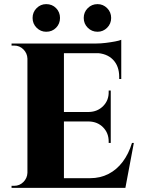

<svg xmlns="http://www.w3.org/2000/svg" viewBox="-20 -911 689 931"><path d="M290 -700V0H113V-700ZM552 -47 585 0H287V-47ZM517 -368V-322H287V-368ZM568 -700V-653H287V-700ZM629 -218 588 0H381L417 -47Q466 -47 506 -67.5Q546 -88 575 -126.5Q604 -165 620 -218ZM517 -324V-218H507V-225Q507 -266 480 -293.5Q453 -321 411 -322V-324ZM517 -472V-366H411V-368Q453 -369 480.5 -397Q508 -425 507 -466V-472ZM568 -656V-528H558V-538Q558 -591 527.5 -622Q497 -653 443 -654V-656ZM568 -718V-689L446 -700Q468 -700 492.5 -703Q517 -706 538 -710Q559 -714 568 -718ZM116 -73V0H36V-10Q36 -10 42.5 -10Q49 -10 49 -10Q75 -10 93.5 -28.5Q112 -47 113 -73ZM116 -627H113Q112 -653 93.5 -671.5Q75 -690 49 -690Q49 -690 42.5 -690Q36 -690 36 -690V-700H116ZM204 -757Q177 -757 157.5 -776.5Q138 -796 138 -824Q138 -852 157.5 -871.5Q177 -891 204 -891Q233 -891 252 -871.5Q271 -852 271 -824Q271 -796 252 -776.5Q233 -757 204 -757ZM453 -757Q425 -757 405.5 -776.5Q386 -796 386 -824Q386 -852 405.5 -871.5Q425 -891 453 -891Q480 -891 499.5 -871.5Q519 -852 519 -824Q519 -796 499.5 -776.5Q480 -757 453 -757Z"/></svg>

Font: Cinzel ExtraBold
Style: Regular
Weight: 800
Designer: Natanael Gama
Version: Version 2.000